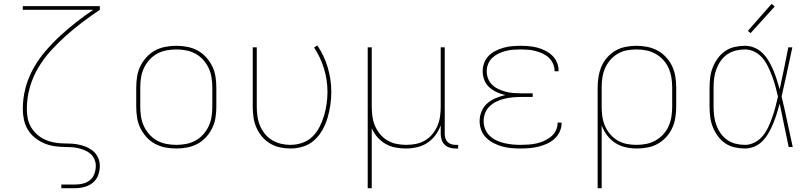

<svg xmlns="http://www.w3.org/2000/svg" viewBox="-20 -767 4240 1002"><path d="M300 215V196H372Q393 196 413.5 191Q434 186 450 172.5Q466 159 473 139Q480 119 480 98Q480 81 473 64.5Q466 48 453 36.5Q440 25 424 18Q408 11 391.5 7Q375 3 357.5 1.5Q340 0 323 0H321Q293 0 265 -4Q237 -8 211 -19Q185 -30 162.5 -48Q140 -66 125.5 -90Q111 -114 105 -142Q99 -170 99 -198Q99 -254 113 -307.5Q127 -361 154 -409.5Q181 -458 217 -500Q253 -542 293.5 -579.5Q334 -617 377.5 -651Q421 -685 467 -716H99V-735H501V-716Q455 -685 410 -651Q365 -617 323.5 -580Q282 -543 244.5 -501.5Q207 -460 178.5 -411.5Q150 -363 135 -308.5Q120 -254 120 -198Q120 -176 124 -153Q128 -130 138.5 -110Q149 -90 165 -73.5Q181 -57 201 -45.5Q221 -34 243 -28Q265 -22 288 -20Q311 -18 334 -18Q357 -18 379.5 -14.5Q402 -11 423.5 -3Q445 5 463 19Q481 33 491 54Q501 75 501 98Q501 123 492.5 146.5Q484 170 465 186Q446 202 421.5 208.5Q397 215 372 215Z M900 8Q871 8 842.5 2.5Q814 -3 789 -16.5Q764 -30 744.5 -51.5Q725 -73 712.5 -98.5Q700 -124 695.5 -152.5Q691 -181 691 -210V-310Q691 -339 695.5 -367.5Q700 -396 712.5 -421.5Q725 -447 744.5 -468.5Q764 -490 789 -503.5Q814 -517 842.5 -522.5Q871 -528 900 -528Q929 -528 957.5 -522.5Q986 -517 1011 -503.5Q1036 -490 1055.5 -468.5Q1075 -447 1087.5 -421.5Q1100 -396 1104.5 -367.5Q1109 -339 1109 -310V-210Q1109 -181 1104.5 -152.5Q1100 -124 1087.5 -98.5Q1075 -73 1055.5 -51.5Q1036 -30 1011 -16.5Q986 -3 957.5 2.5Q929 8 900 8ZM900 -11Q926 -11 952 -16Q978 -21 1000.5 -33.5Q1023 -46 1040.5 -65.5Q1058 -85 1069 -108.5Q1080 -132 1084 -158Q1088 -184 1088 -210V-310Q1088 -336 1084 -362Q1080 -388 1069 -411.5Q1058 -435 1040.5 -454.5Q1023 -474 1000.5 -486.5Q978 -499 952 -504Q926 -509 900 -509Q874 -509 848 -504Q822 -499 799.5 -486.5Q777 -474 759.5 -454.5Q742 -435 731 -411.5Q720 -388 716 -362Q712 -336 712 -310V-210Q712 -184 716 -158Q720 -132 731 -108.5Q742 -85 759.5 -65.5Q777 -46 799.5 -33.5Q822 -21 848 -16Q874 -11 900 -11Z M1496 8Q1468 8 1440.5 2Q1413 -4 1389 -18.5Q1365 -33 1347 -54.5Q1329 -76 1318 -101.5Q1307 -127 1303 -154.5Q1299 -182 1299 -210V-520H1320V-210Q1320 -185 1323.5 -160Q1327 -135 1336.5 -112Q1346 -89 1362 -69Q1378 -49 1399.5 -36Q1421 -23 1445.5 -17Q1470 -11 1495 -11Q1527 -11 1557.5 -21.5Q1588 -32 1610.5 -54Q1633 -76 1647.5 -104.5Q1662 -133 1671 -163Q1680 -193 1684.5 -224.5Q1689 -256 1689 -288Q1689 -349 1671 -408.5Q1653 -468 1619 -519L1636 -530Q1672 -477 1690.5 -414.5Q1709 -352 1709 -287Q1709 -253 1704 -219Q1699 -185 1689.5 -152.5Q1680 -120 1663 -89.5Q1646 -59 1621 -36Q1596 -13 1563 -2.5Q1530 8 1496 8Z M1899 215V-520H1920V-210Q1920 -185 1923.5 -159.5Q1927 -134 1937 -110.5Q1947 -87 1963.5 -67Q1980 -47 2002 -34Q2024 -21 2049.5 -16Q2075 -11 2100 -11Q2125 -11 2150.5 -16Q2176 -21 2198 -34Q2220 -47 2236.5 -67Q2253 -87 2263 -110.5Q2273 -134 2276.5 -159.5Q2280 -185 2280 -210V-520H2301V-68Q2301 -56 2304.5 -45Q2308 -34 2316 -26Q2324 -18 2335 -14.5Q2346 -11 2358 -11H2371V8H2358Q2342 8 2327 3.5Q2312 -1 2301 -11.5Q2290 -22 2285 -37Q2280 -52 2280 -68V-113Q2270 -85 2252 -61Q2234 -37 2209.5 -21Q2185 -5 2155.5 1.5Q2126 8 2097 8Q2069 8 2042 2.5Q2015 -3 1991.5 -16.5Q1968 -30 1949.5 -51.5Q1931 -73 1920 -98V215Z M2697 8Q2673 8 2649 6Q2625 4 2601.5 -2.5Q2578 -9 2556.5 -20Q2535 -31 2517.5 -48Q2500 -65 2491.5 -88Q2483 -111 2483 -135Q2483 -161 2493 -185.5Q2503 -210 2523 -227.5Q2543 -245 2567.5 -255Q2592 -265 2617 -271Q2594 -276 2572.5 -286Q2551 -296 2533.5 -311.5Q2516 -327 2507.5 -349.5Q2499 -372 2499 -396Q2499 -418 2507 -439.5Q2515 -461 2531 -476.5Q2547 -492 2567 -502Q2587 -512 2608.5 -518Q2630 -524 2652.5 -526Q2675 -528 2697 -528Q2719 -528 2741 -526Q2763 -524 2784 -518.5Q2805 -513 2825 -503Q2845 -493 2861 -478Q2877 -463 2886 -442.5Q2895 -422 2895 -400Q2895 -398 2895 -397Q2895 -396 2895 -395H2874Q2874 -396 2874 -397Q2874 -398 2874 -399Q2874 -418 2865.5 -436Q2857 -454 2843 -467Q2829 -480 2811 -488Q2793 -496 2774 -501Q2755 -506 2735.5 -507.5Q2716 -509 2697 -509Q2677 -509 2657.5 -507.5Q2638 -506 2619 -501Q2600 -496 2582 -487.5Q2564 -479 2549.5 -465.5Q2535 -452 2527.5 -433.5Q2520 -415 2520 -395Q2520 -375 2527.5 -356Q2535 -337 2549.5 -323.5Q2564 -310 2582.5 -301.5Q2601 -293 2620.5 -288Q2640 -283 2660 -281.5Q2680 -280 2700 -280H2760V-261H2700Q2678 -261 2656.5 -259Q2635 -257 2613.5 -252Q2592 -247 2572 -237.5Q2552 -228 2536 -213Q2520 -198 2512 -177.5Q2504 -157 2504 -135Q2504 -114 2512 -93.5Q2520 -73 2536 -58Q2552 -43 2571.5 -34Q2591 -25 2612 -20Q2633 -15 2654.5 -13Q2676 -11 2697 -11Q2718 -11 2738.5 -12.5Q2759 -14 2779.5 -18.5Q2800 -23 2819 -31.5Q2838 -40 2854.5 -53Q2871 -66 2880.5 -85Q2890 -104 2890 -125Q2890 -125 2890 -125.5Q2890 -126 2890 -127H2911Q2911 -126 2911 -125.5Q2911 -125 2911 -124Q2911 -101 2900.5 -79Q2890 -57 2872.5 -41.5Q2855 -26 2833.5 -16.5Q2812 -7 2789.5 -1.5Q2767 4 2743.5 6Q2720 8 2697 8Z M3099 215V-310Q3099 -338 3103.5 -366Q3108 -394 3119 -420Q3130 -446 3149 -467.5Q3168 -489 3192.5 -503Q3217 -517 3245 -522.5Q3273 -528 3301 -528Q3329 -528 3357.5 -522.5Q3386 -517 3411 -503.5Q3436 -490 3456 -468.5Q3476 -447 3488 -421Q3500 -395 3504.5 -367Q3509 -339 3509 -310V-210Q3509 -182 3504.5 -153.5Q3500 -125 3488.5 -99.5Q3477 -74 3457.5 -52.5Q3438 -31 3413.5 -17Q3389 -3 3360.5 2.5Q3332 8 3304 8Q3274 8 3245 1.5Q3216 -5 3191 -21Q3166 -37 3148 -61Q3130 -85 3120 -113V215ZM3301 -11Q3327 -11 3352.5 -16Q3378 -21 3400.5 -33.5Q3423 -46 3441 -65.5Q3459 -85 3469.5 -109Q3480 -133 3484 -158.5Q3488 -184 3488 -210V-310Q3488 -336 3484 -361.5Q3480 -387 3469.5 -411Q3459 -435 3441 -454.5Q3423 -474 3400.5 -486.5Q3378 -499 3352.5 -504Q3327 -509 3301 -509Q3275 -509 3250 -504Q3225 -499 3203 -486Q3181 -473 3164 -453Q3147 -433 3137 -409.5Q3127 -386 3123.5 -361Q3120 -336 3120 -310V-210Q3120 -184 3123.5 -159Q3127 -134 3137 -110.5Q3147 -87 3164 -67Q3181 -47 3203 -34Q3225 -21 3250 -16Q3275 -11 3301 -11Z M3868 8Q3841 8 3814 2Q3787 -4 3764.5 -19.5Q3742 -35 3726 -57Q3710 -79 3700 -104Q3690 -129 3686.5 -156Q3683 -183 3683 -210V-310Q3683 -337 3686.5 -364Q3690 -391 3700 -416Q3710 -441 3726 -463Q3742 -485 3764.5 -500.5Q3787 -516 3814 -522Q3841 -528 3868 -528Q3894 -528 3918.5 -517.5Q3943 -507 3961.5 -488Q3980 -469 3993 -446.5Q4006 -424 4016 -400Q4026 -376 4034 -351Q4042 -326 4049 -301Q4061 -355 4072 -410Q4083 -465 4094 -520H4115Q4101 -456 4087.5 -391.5Q4074 -327 4059 -263Q4075 -198 4088.5 -132Q4102 -66 4117 0H4096Q4084 -56 4072.5 -112.5Q4061 -169 4049 -226Q4042 -200 4034 -174.5Q4026 -149 4016 -124.5Q4006 -100 3993 -76.5Q3980 -53 3962 -33.5Q3944 -14 3919 -3Q3894 8 3868 8ZM3868 -11Q3895 -11 3920 -24.5Q3945 -38 3962 -59.5Q3979 -81 3990.5 -106Q4002 -131 4011 -157Q4020 -183 4027 -209.5Q4034 -236 4040 -263Q4034 -289 4027 -315Q4020 -341 4010.5 -366.5Q4001 -392 3989.5 -416.5Q3978 -441 3961 -462Q3944 -483 3919.5 -496Q3895 -509 3868 -509Q3843 -509 3819 -503Q3795 -497 3775 -483Q3755 -469 3741 -449Q3727 -429 3718.5 -406Q3710 -383 3707 -358.5Q3704 -334 3704 -310V-210Q3704 -186 3707 -161.5Q3710 -137 3718.5 -114Q3727 -91 3741 -71Q3755 -51 3775 -37Q3795 -23 3819 -17Q3843 -11 3868 -11ZM3897 -594 3883 -606 4007 -747 4023 -733Z"/></svg>

Font: Iosevka SS04 Thin Extended
Style: Regular
Weight: 100
Width: 7
Monospace: yes
Designer: Belleve Invis
Foundry: Belleve Invis
Version: Version 19.0.0; ttfautohint (v1.8.4)